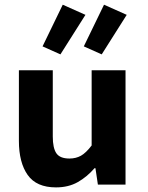

<svg xmlns="http://www.w3.org/2000/svg" viewBox="-20 -801 640 833"><path d="M222.8 12Q138.1 12 100 -42Q62 -96 62 -189.9V-496.1H209V-208.7Q209 -159.1 224.4 -136.2Q239.9 -113.2 281.3 -113.2Q308.9 -113.2 330.9 -125.2Q352.8 -137.3 377.6 -169.9V-496.1H524.6V0H404.7L394.1 -71.3H390.1Q357.5 -33.5 317.2 -10.8Q276.9 12 222.8 12ZM242.2 -565.1 164.6 -599.8 252.2 -780.6 350.7 -736.6ZM421.3 -565.1 343.6 -599.8 431.3 -780.6 529.8 -736.6Z"/></svg>

Font: Source Code Pro ExtraLight
Style: Regular
Weight: 200
Monospace: yes
Designer: Paul D. Hunt, Teo Tuominen
Foundry: Adobe
Version: Version 1.026;hotconv 1.1.0;makeotfexe 2.6.0